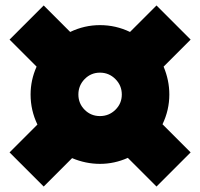

<svg xmlns="http://www.w3.org/2000/svg" viewBox="-20 -669 733 703"><path d="M600 -323Q600 -266 575 -214L678 -111L553 14L448 -91Q399 -69 346 -69Q294 -69 244 -90L140 14L15 -111L117 -213Q92 -265 92 -323Q92 -376 114 -425L15 -524L140 -649L237 -552Q289 -577 346 -577Q404 -577 456 -552L553 -649L678 -524L579 -425Q600 -375 600 -323ZM290 -267Q313 -244 346 -244Q379 -244 402.5 -267Q426 -290 426 -323Q426 -356 402.5 -379.5Q379 -403 346 -403Q313 -403 290 -379.5Q267 -356 267 -323Q267 -290 290 -267Z"/></svg>

Font: MontserratBlack
Style: Regular
Weight: 900
Designer: Julieta Ulanovsky
Foundry: Julieta Ulanovsky
Version: Version 4.000